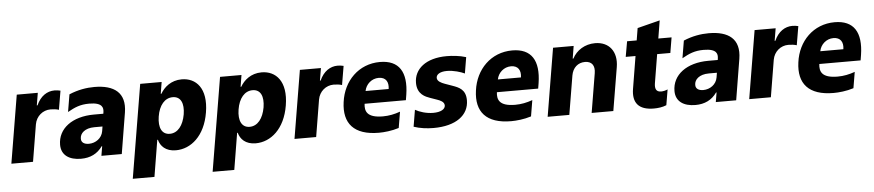

<svg xmlns="http://www.w3.org/2000/svg" viewBox="-47 -1009 6976 1533"><g transform="rotate(-5 3440.5 -242.5)"><path d="M9.6 0H183.2L232.2 -296.2C243.6 -361.2 296.9 -404.8 358.3 -404.8C380 -404.8 409.4 -401.6 425.4 -395.6L451 -546.9C436.4 -550.4 419.7 -552.9 403.4 -552.9C343.8 -552.9 290.1 -518.1 258.2 -446H252.5L269.2 -545.5H100.5Z M567.5 9.2C642 9.2 699.6 -18.8 739.7 -76H744L731.2 0H894.5L948.5 -328.1C974.1 -485.8 881 -552.6 722.3 -552.6C659.8 -552.6 591.3 -541.5 519.9 -511.4L496.4 -371.8C553.6 -403.8 596.9 -423.7 670.5 -423.7C780.9 -423.7 781.2 -377.1 778.1 -348.7L775.9 -333.5H700.3C526.6 -333.5 410.2 -246.4 410.2 -116.1C410.2 -33 473.4 9.2 567.5 9.2ZM640.3 -104.4C603.7 -104.4 578.8 -120 579.5 -150.6C578.8 -193.2 618.6 -232.6 695.3 -232.6H760.3L754.3 -195.3C745 -139.9 694.6 -104.4 640.3 -104.4Z M964.8 204.5H1138.5L1186.8 -88.4H1191.8C1204.5 -38 1245.7 7.8 1328.1 7.8C1448.9 7.8 1562.5 -86.6 1593 -272.4C1625 -464.8 1536.9 -552.6 1422.9 -552.6C1336.6 -552.6 1280.2 -502.1 1251.8 -452.1H1246.4L1261.7 -545.5H1089.8ZM1214.5 -272.7C1228.7 -361.9 1275.2 -416.9 1338.8 -416.9C1403.4 -416.9 1429 -360.4 1414.8 -272.7C1399.5 -184.7 1355.1 -127.5 1291.2 -127.5C1227.6 -127.5 1200.3 -184.3 1214.5 -272.7Z M1604.8 204.5H1778.4L1826.7 -88.4H1831.7C1844.5 -38 1885.7 7.8 1968 7.8C2088.8 7.8 2202.4 -86.6 2233 -272.4C2264.9 -464.8 2176.8 -552.6 2062.9 -552.6C1976.6 -552.6 1920.1 -502.1 1891.7 -452.1H1886.4L1901.6 -545.5H1729.8ZM1854.4 -272.7C1868.6 -361.9 1915.1 -416.9 1978.7 -416.9C2043.3 -416.9 2068.9 -360.4 2054.7 -272.7C2039.4 -184.7 1995 -127.5 1931.1 -127.5C1867.5 -127.5 1840.2 -184.3 1854.4 -272.7Z M2278.8 0H2452.4L2501.4 -296.2C2512.8 -361.2 2566.1 -404.8 2627.5 -404.8C2649.1 -404.8 2678.6 -401.6 2694.6 -395.6L2720.2 -546.9C2705.6 -550.4 2688.9 -552.9 2672.6 -552.9C2612.9 -552.9 2559.3 -518.1 2527.3 -446H2521.7L2538.4 -545.5H2369.7Z M3011.4 -552.6C2840.9 -552.6 2717.3 -427.2 2695.3 -258.5C2671.9 -90.2 2754.3 9.6 2954.9 9.6C2995.7 9.6 3057.9 3.9 3115.4 -14.6L3137.1 -143.5C3091.3 -127.1 3046.5 -117.9 2998.6 -117.9C2867.9 -117.9 2854 -173.7 2860.8 -230.8H3191.8L3198.9 -274.1C3226.9 -453.5 3165.1 -552.6 3011.4 -552.6ZM3062.5 -331.7H2877.5C2887.8 -385.7 2933.9 -427.2 2990.8 -427.2C3048.3 -427.2 3071 -387.4 3062.5 -331.7Z M3393.5 9.9C3572.8 9.9 3677.2 -68.2 3677.2 -188.2C3677.2 -274.5 3622.5 -295.1 3571.7 -313.2L3512.8 -334.2C3485.1 -344.1 3452.4 -359.4 3452.4 -386.7C3452.4 -410.9 3477.6 -434.7 3538.4 -434.7C3590.9 -434.7 3649.9 -416.5 3679.7 -402L3701.3 -531.2C3649.9 -547.6 3588.8 -552.6 3546.5 -552.6C3378.6 -552.6 3284.1 -471.6 3284.1 -360.8C3284.1 -267.8 3351.6 -244.7 3384.9 -232.6L3441.4 -212.7C3462.7 -205.3 3497.5 -191.8 3497.5 -162.3C3497.5 -131.4 3460.9 -110.8 3401.3 -110.8C3345.9 -110.8 3291.9 -128.2 3257.1 -148.1L3234.7 -14.2C3284.1 2.5 3339.8 9.9 3393.5 9.9Z M4071.7 -552.6C3901.3 -552.6 3777.7 -427.2 3755.7 -258.5C3732.2 -90.2 3814.6 9.6 4015.3 9.6C4056.1 9.6 4118.3 3.9 4175.8 -14.6L4197.4 -143.5C4151.6 -127.1 4106.9 -117.9 4058.9 -117.9C3928.3 -117.9 3914.4 -173.7 3921.2 -230.8H4252.1L4259.2 -274.1C4287.3 -453.5 4225.5 -552.6 4071.7 -552.6ZM4122.9 -331.7H3937.9C3948.2 -385.7 3994.3 -427.2 4051.1 -427.2C4108.7 -427.2 4131.4 -387.4 4122.9 -331.7Z M4307.9 0H4481.5L4533.4 -311.1C4544 -373.2 4586.3 -410.2 4642.4 -410.2C4697.4 -410.2 4723 -374.3 4712.7 -313.6L4660.5 0H4834.2L4892.4 -347.7C4912.6 -469.1 4848.7 -552.6 4735.8 -552.6C4654.1 -552.6 4586.3 -509.6 4553.3 -445.3H4547.6L4563.9 -545.5H4398.8Z M5222.3 -422.2H5328.1L5348.7 -545.5H5242.5L5266 -688.9L5085.2 -643.1L5069.2 -545.5H4992.2L4970.5 -422.2H5049L5006.4 -163.4C4987.9 -52.6 5036.6 8.2 5158.7 8.2C5191.8 8.2 5229 3.6 5259.9 -9.6L5280.9 -134.2C5262.1 -126.1 5244.3 -122.2 5228 -122.2C5187.9 -122.2 5177.6 -149.5 5184.3 -191.8Z M5491.8 9.2C5566.4 9.2 5623.9 -18.8 5664.1 -76H5668.3L5655.5 0H5818.9L5872.9 -328.1C5898.4 -485.8 5805.4 -552.6 5646.7 -552.6C5584.2 -552.6 5515.6 -541.5 5444.2 -511.4L5420.8 -371.8C5478 -403.8 5521.3 -423.7 5594.8 -423.7C5705.3 -423.7 5705.6 -377.1 5702.4 -348.7L5700.3 -333.5H5624.6C5451 -333.5 5334.5 -246.4 5334.5 -116.1C5334.5 -33 5397.7 9.2 5491.8 9.2ZM5564.6 -104.4C5528.1 -104.4 5503.2 -120 5503.9 -150.6C5503.2 -193.2 5543 -232.6 5619.7 -232.6H5684.7L5678.6 -195.3C5669.4 -139.9 5619 -104.4 5564.6 -104.4Z M5923.3 0H6096.9L6146 -296.2C6157.3 -361.2 6210.6 -404.8 6272 -404.8C6293.7 -404.8 6323.2 -401.6 6339.1 -395.6L6364.7 -546.9C6350.1 -550.4 6333.5 -552.9 6317.1 -552.9C6257.5 -552.9 6203.8 -518.1 6171.9 -446H6166.2L6182.9 -545.5H6014.2Z M6655.9 -552.6C6485.4 -552.6 6361.9 -427.2 6339.8 -258.5C6316.4 -90.2 6398.8 9.6 6599.4 9.6C6640.3 9.6 6702.4 3.9 6759.9 -14.6L6781.6 -143.5C6735.8 -127.1 6691.1 -117.9 6643.1 -117.9C6512.4 -117.9 6498.6 -173.7 6505.3 -230.8H6836.3L6843.4 -274.1C6871.4 -453.5 6809.7 -552.6 6655.9 -552.6ZM6707 -331.7H6522C6532.3 -385.7 6578.5 -427.2 6635.3 -427.2C6692.8 -427.2 6715.6 -387.4 6707 -331.7Z"/></g></svg>

Font: TID UI Extra Bold
Style: Italic
Weight: 800
Italic angle: -9.39999°
Designer: The TID Project Authors
Foundry: Bakken & Bæck
Version: Version 1.001;hotconv 1.0.109;makeotfexe 2.5.65596